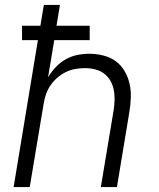

<svg xmlns="http://www.w3.org/2000/svg" viewBox="-20 -755 640 775"><path d="M35 0 133 -593H69V-651H143L157 -735H222L208 -651H342V-593H199L174 -443Q187 -465 205 -484Q223 -503 245 -515.5Q267 -528 291.5 -533Q316 -538 340 -538Q369 -538 397 -531Q425 -524 447 -508Q469 -492 483 -468Q497 -444 503 -417Q509 -390 508 -360.5Q507 -331 502 -302L452 0H387L439 -312Q442 -332 442.5 -353Q443 -374 439 -393.5Q435 -413 425 -430Q415 -447 399.5 -458.5Q384 -470 364 -475Q344 -480 323 -480Q323 -480 323 -480Q323 -480 323 -480Q303 -480 283.5 -476.5Q264 -473 245.5 -464Q227 -455 211 -441Q195 -427 183.5 -410Q172 -393 165.5 -374Q159 -355 156 -335L100 0Z"/></svg>

Font: Iosevka Curly LtExObl
Style: Regular
Weight: 300
Width: 7
Italic angle: -9°
Monospace: yes
Designer: Belleve Invis
Foundry: Belleve Invis
Version: Version 11.1.0; ttfautohint (v1.8.3)